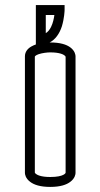

<svg xmlns="http://www.w3.org/2000/svg" viewBox="-20 -698 395 755"><path d="M193.8 -639C192.1 -625.4 188.2 -607.3 180.9 -592.4C175.5 -581.4 168.7 -572.7 160 -567.6V-639ZM256.3 -511.8C241.4 -522.8 217.1 -531 177.5 -531H176.5H176.1C175.8 -531 175.5 -531 175.1 -531C197.6 -542.4 213.9 -565.3 223.4 -594.7C233 -626.6 234 -656.1 234 -658.5V-678H121V-523.1C115.1 -521.1 109.2 -518.6 103.8 -515.5C90 -507.9 78 -495.1 78 -476.4V-17.8C78 -13.4 79.9 3.3 98.7 17.1C113.6 28.5 137.9 37 177.5 37C217.1 37 241.4 28.5 256.3 17.1C275.1 3.3 277 -13.4 277 -17.8V-476.9C277 -481.3 275.1 -498 256.3 -511.8ZM132.2 -485C146.1 -489.7 166 -492 177.5 -492C215.8 -492 230.3 -483.3 235.4 -478.7C237.2 -476.6 237.8 -475.5 238 -475.1V-18.8C237.5 -17.1 235.8 -13.9 228.4 -10.2C220.3 -6.1 205 -2 177.5 -2C139.2 -2 124.8 -10.8 119.6 -15.5C117.8 -17.6 117.2 -18.6 117 -19.1V-475.4C117 -476 119.6 -480.7 132.2 -485ZM238.1 -484 238.1 -484.1C238.1 -484.1 238.1 -484.1 238.1 -484ZM116.9 -10.2 116.9 -10C116.9 -10.1 116.9 -10.1 116.9 -10.2Z"/></svg>

Font: Platiipus Bold
Style: Bold
Weight: 400
Version: Version 001.000